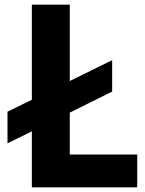

<svg xmlns="http://www.w3.org/2000/svg" viewBox="-20 -800 621 820"><path d="M12 -188V-323L116 -374V-780H278V-454L459 -543V-409L278 -319V-140H566V0H116V-239Z"/></svg>

Font: Cooper Hewitt
Style: Bold
Weight: 711
Designer: Village Type and Design LLC
Foundry: Cooper Hewitt Smithsonian Design Museum
Version: 1.000